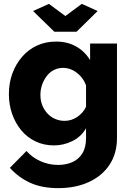

<svg xmlns="http://www.w3.org/2000/svg" viewBox="-20 -750 680 993"><path d="M259 2Q207 2 164 -18.5Q121 -39 90.5 -75.5Q60 -112 43 -160Q26 -208 26 -263Q26 -321 44 -370Q62 -419 94.5 -456.5Q127 -494 171.5 -514.5Q216 -535 270 -535Q329 -535 374 -509.5Q419 -484 446 -439V-525H585V-36Q585 44 546.5 102Q508 160 439.5 191.5Q371 223 281 223Q197 223 136.5 195.5Q76 168 31 118L117 31Q146 64 189 83.5Q232 103 281 103Q320 103 353 89Q386 75 405.5 44Q425 13 425 -36V-87Q401 -44 355.5 -21Q310 2 259 2ZM314 -125Q333 -125 349.5 -130.5Q366 -136 380 -145.5Q394 -155 406 -168.5Q418 -182 425 -198V-308Q415 -336 396 -356.5Q377 -377 354 -388Q331 -399 306 -399Q281 -399 259 -388Q237 -377 221.5 -356.5Q206 -336 197.5 -311Q189 -286 189 -259Q189 -230 198.5 -206Q208 -182 225 -163.5Q242 -145 265 -135Q288 -125 314 -125ZM233 -730 318 -667 403 -730 485 -693 376 -586H261L151 -693Z"/></svg>

Font: Raleway Thin ExtraBold
Style: Regular
Weight: 800
Version: Version 4.026